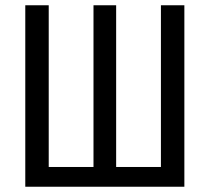

<svg xmlns="http://www.w3.org/2000/svg" viewBox="-20 -709 796 729"><path d="M680 -689V0H76V-689H165V-75H335V-689H421V-75H591V-689Z"/></svg>

Font: Fira Sans Extra Condensed
Style: Regular
Weight: 400
Width: 1
Designer: Carrois Corporate & Edenspiekermann AG
Foundry: Carrois Corporate GbR & Edenspiekermann AG
Version: Version 4.203